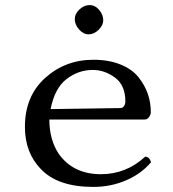

<svg xmlns="http://www.w3.org/2000/svg" viewBox="-20 -725 680 755"><path d="M274 -650Q274 -671 292.5 -688Q311 -705 332 -705Q354 -705 370 -686Q386 -667 386 -645Q386 -626 368 -608Q350 -590 328 -590Q308 -590 291 -609Q274 -628 274 -650ZM179 -296 453 -300Q463 -300 468 -308.5Q473 -317 473 -326Q473 -390 432 -420Q391 -450 345 -450Q288 -450 241.5 -414Q195 -378 179 -296ZM551 -109Q568 -108 574 -87Q536 -42 476 -16Q416 10 347 10Q206 10 140 -61Q78 -125 78 -226Q78 -347 157.5 -418.5Q237 -490 347 -490Q408 -490 453.5 -471.5Q499 -453 524 -422Q549 -391 561 -356.5Q573 -322 573 -284Q573 -274 566 -264.5Q559 -255 549 -255H174Q174 -176 211 -120Q268 -40 377 -40Q476 -40 551 -109Z"/></svg>

Font: Libertinus Mono
Style: Regular
Weight: 400
Designer: Philipp H. Poll
Foundry: Khaled Hosny
Version: Version 6.7